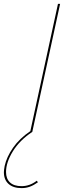

<svg xmlns="http://www.w3.org/2000/svg" viewBox="-62 -678 368 987"><path d="M127 251 133 259Q112 274 92 281.5Q72 289 49 289Q6 289 -18 267.5Q-42 246 -42 207Q-42 197 -38 175Q-28 129 5 81.5Q38 34 94 -4L236 -658H247L104 0Q39 43 4 100Q-31 157 -31 206Q-31 241 -10.5 260Q10 279 49 279Q91 279 127 251Z"/></svg>

Font: Ysabeau Hairline
Style: Italic
Weight: 100
Italic angle: -12°
Designer: Christian Thalmann (Catharsis Fonts)
Version: Version 0.003